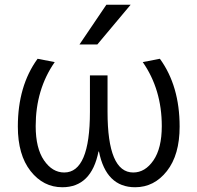

<svg xmlns="http://www.w3.org/2000/svg" viewBox="-20 -777 830 807"><path d="M735 -245Q735 -126 681.5 -58Q628 10 548 10Q426 10 396 -140H394Q364 10 242 10Q162 10 108.5 -58Q55 -126 55 -245Q55 -416 138 -530L210 -516Q130 -401 130 -247Q130 -154 165 -103Q200 -52 250 -52Q358 -52 358 -307V-460H432V-307Q432 -52 540 -52Q590 -52 625 -103Q660 -154 660 -247Q660 -401 580 -516L652 -530Q735 -416 735 -245ZM389 -590H314L427 -757H529Z"/></svg>

Font: Mplus 1p
Style: Regular
Weight: 400
Version: Version 1.061